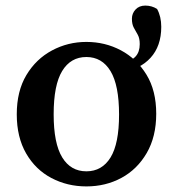

<svg xmlns="http://www.w3.org/2000/svg" viewBox="-20 -653 619 687"><path d="M289 14Q221 14 164 -16Q107 -46 73.5 -104Q40 -162 40 -244Q40 -327 74.5 -384.5Q109 -442 166 -472.5Q223 -503 289 -503Q356 -503 412.5 -473Q469 -443 504 -386Q539 -329 539 -246Q539 -164 505 -105.5Q471 -47 414.5 -16.5Q358 14 289 14ZM289 -40Q345 -40 375.5 -89.5Q406 -139 406 -243Q406 -348 375.5 -398.5Q345 -449 289 -449Q233 -449 202.5 -399Q172 -349 172 -244Q172 -140 202.5 -90Q233 -40 289 -40ZM420 -399V-430Q480 -439 480 -495Q480 -516 473 -528.5Q466 -541 459 -553.5Q452 -566 452 -586Q452 -605 465 -619Q478 -633 500 -633Q523 -633 542 -621Q557 -594 557 -557Q557 -488 518.5 -446Q480 -404 420 -399Z"/></svg>

Font: Source Serif 4 SmText Semibold
Style: Regular
Weight: 600
Designer: Frank Grießhammer
Foundry: Adobe
Version: Version 4.005;hotconv 1.1.0;makeotfexe 2.6.0